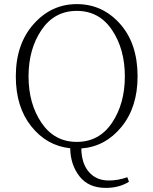

<svg xmlns="http://www.w3.org/2000/svg" viewBox="-20 -709 746 935"><path d="M182 -563Q119 -470 119 -337Q119 -204 182 -111Q245 -18 354 -18Q463 -18 525.5 -111Q588 -204 588 -337Q588 -470 525.5 -563Q463 -656 354 -656Q245 -656 182 -563ZM600 154 608 176Q561 206 495 206Q411 206 367 149.5Q323 93 322 13Q208 1 132.5 -93.5Q57 -188 57 -337Q57 -494 143.5 -591.5Q230 -689 354 -689Q479 -689 564.5 -593Q650 -497 650 -337Q650 -187 571.5 -91Q493 5 376 14Q377 87 413 128.5Q449 170 510 170Q555 170 600 154Z"/></svg>

Font: TypoPRO Source Serif Pro
Style: Regular
Weight: 300
Designer: Frank Grießhammer
Foundry: Adobe Systems Incorporated
Version: Version 1.017;PS (version unavailable);hotconv 1.0.79;makeot